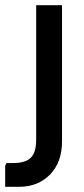

<svg xmlns="http://www.w3.org/2000/svg" viewBox="-74 -523 326 743"><path d="M-54 200V119L-49 108H-24Q24 108 45 87.5Q66 67 66 18V-503H166V24Q166 105 119.5 152.5Q73 200 -1 200Z"/></svg>

Font: Fustat SemiBold
Style: Regular
Weight: 600
Designer: Mohamed Gaber, Khaled Hosny, Laura Garcia Mut
Foundry: Kief Type Foundry, Alif Type Foundry, Hard Type Foundry
Version: Version 1.007